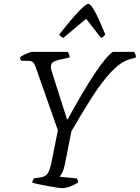

<svg xmlns="http://www.w3.org/2000/svg" viewBox="-20 -972 722 992"><path d="M302 0Q294 0 272.5 -3Q251 -6 225.5 -11Q200 -16 178 -20.5Q156 -25 146 -29Q150 -45 157 -51L186 -55Q213 -58 225.5 -74.5Q238 -91 248 -143L279 -299L163 -629Q158 -644 150 -651Q142 -658 121 -658H91Q83 -665 84 -676Q89 -681 101.5 -687.5Q114 -694 126.5 -699Q139 -704 146 -704H330Q333 -700 336.5 -692Q340 -684 340 -675L290 -664Q264 -658 253.5 -650.5Q243 -643 243 -628Q243 -620 244.5 -614Q246 -608 248 -601L326 -356H330Q411 -505 470.5 -593.5Q530 -682 563 -704H673Q675 -701 679 -693Q683 -685 682 -675L647 -665Q602 -651 554.5 -600.5Q507 -550 456.5 -471.5Q406 -393 349 -294L315 -122Q310 -97 301.5 -80.5Q293 -64 288 -59L378 -50Q379 -48 381 -42Q383 -36 383 -29Q367 -18 343.5 -9Q320 0 302 0ZM307 -776Q299 -780 293 -785Q287 -790 286 -794Q352 -877 388 -914.5Q424 -952 436 -952Q448 -952 469 -914.5Q490 -877 524 -794Q521 -790 516 -784.5Q511 -779 502 -776L425 -875Z"/></svg>

Font: Texturina 72pt 72pt Light
Style: Italic
Weight: 300
Italic angle: -11°
Designer: Guillermo Torres Carreño
Foundry: Omnibus-Type
Version: Version 1.002; ttfautohint (v1.8.3)